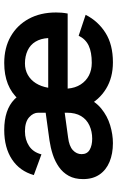

<svg xmlns="http://www.w3.org/2000/svg" viewBox="157 -704 554 908"><g transform="rotate(-90 434.0 -250.0)"><path d="M593 7Q521 7 468 -25.5Q415 -58 386 -116Q357 -174 357 -252Q357 -370 417.5 -438.5Q478 -507 590 -507Q662 -507 715.5 -476.5Q769 -446 799 -391Q829 -336 829 -262Q829 -249 828 -236Q827 -223 824 -207H469Q472 -171 488.5 -145.5Q505 -120 531 -106.5Q557 -93 591 -93Q641 -93 672 -107.5Q703 -122 719 -155L818 -122Q788 -63 732.5 -28Q677 7 593 7ZM708 -299Q706 -334 691 -359Q676 -384 649 -396.5Q622 -409 588 -409Q558 -409 534 -395.5Q510 -382 494.5 -357.5Q479 -333 473 -299ZM419 -196 429 -125Q410 -77 374.5 -48Q339 -19 295.5 -6Q252 7 211 7Q161 7 122.5 -9Q84 -25 62.5 -56.5Q41 -88 41 -134Q41 -174 56.5 -202Q72 -230 98.5 -248.5Q125 -267 157.5 -277.5Q190 -288 224 -293L355 -311V-346Q355 -370 333 -389.5Q311 -409 267 -409Q227 -409 197.5 -389.5Q168 -370 158 -331L60 -367Q79 -434 134.5 -470.5Q190 -507 273 -507Q369 -507 418.5 -458.5Q468 -410 468 -333V-222ZM355 -221 238 -205Q197 -200 178 -182.5Q159 -165 159 -141Q159 -115 179.5 -103Q200 -91 232 -91Q266 -91 294.5 -104Q323 -117 339 -143.5Q355 -170 355 -211Z"/></g></svg>

Font: Albert Sans SemiBold
Style: Regular
Weight: 600
Designer: Andreas Rasmussen
Foundry: a.Foundry
Version: Version 1.025